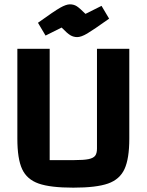

<svg xmlns="http://www.w3.org/2000/svg" viewBox="-20 -850 676 885"><path d="M60 -211V-625H209V-112H322Q366 -112 388 -116.5Q410 -121 418.5 -132Q427 -143 427 -165V-625H576V-211Q576 -119 554 -71Q532 -23 478 -4Q424 15 318 15Q212 15 158 -4Q104 -23 82 -70.5Q60 -118 60 -211ZM264 -723 190 -686 155 -745Q230 -799 257.5 -814.5Q285 -830 302 -830Q320 -830 333.5 -821.5Q347 -813 374 -786L448 -823L483 -764Q410 -712 382 -695.5Q354 -679 336 -679Q319 -679 304.5 -687.5Q290 -696 264 -723Z"/></svg>

Font: Changa SemiBold
Style: Regular
Weight: 600
Designer: Eduardo Rodriguez Tunni
Foundry: Eduardo Rodriguez Tunni
Version: Version 2.002; ttfautohint (v1.5) -l 8 -r 50 -G 150 -x 14 -H